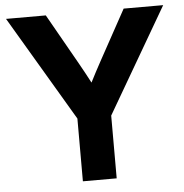

<svg xmlns="http://www.w3.org/2000/svg" viewBox="-52 -778 794 829"><g transform="rotate(-5 345.0 -364.0)"><path d="M273.9 0V-272L4.4 -727.5H176.8L300.3 -509.3Q313 -487.3 324.7 -465.3Q336.4 -443.4 348.1 -421.4Q359.4 -443.4 370.8 -465.3Q382.3 -487.3 394.5 -509.3L514.2 -727.5H685.5L420.4 -272V0Z"/></g></svg>

Font: Inter Display
Style: Bold
Weight: 700
Designer: Rasmus Andersson
Foundry: rsms
Version: Version 4.001;git-9221beed3